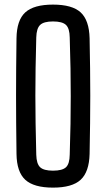

<svg xmlns="http://www.w3.org/2000/svg" viewBox="-20 -828 474 855"><path d="M216 7.5Q130.5 7.5 92.5 -27.5Q54.5 -62.5 53.5 -142.5Q52.5 -216 52 -279.2Q51.5 -342.5 51.5 -402.2Q51.5 -462 52 -524.2Q52.5 -586.5 53.5 -657.5Q54.5 -738 92.5 -772.8Q130.5 -807.5 216 -807.5Q301.5 -807.5 339.2 -772.8Q377 -738 379 -657.5Q380.5 -586 381.2 -523.8Q382 -461.5 382 -401.8Q382 -342 381.2 -279Q380.5 -216 379 -142.5Q377 -62.5 339.2 -27.5Q301.5 7.5 216 7.5ZM216 -68Q257.5 -68 273.8 -83.2Q290 -98.5 290.5 -139Q293 -213.5 294 -276.8Q295 -340 295 -399.8Q295 -459.5 294 -523Q293 -586.5 290.5 -661Q290 -701.5 273.8 -717Q257.5 -732.5 216 -732.5Q175 -732.5 158.8 -717Q142.5 -701.5 141.5 -661Q139.5 -588 138.5 -525.2Q137.5 -462.5 137.5 -402.8Q137.5 -343 138.5 -279Q139.5 -215 141.5 -139Q142.5 -98.5 158.8 -83.2Q175 -68 216 -68Z"/></svg>

Font: Big Shoulders Text Thin Medium
Style: Regular
Weight: 500
Version: Version 2.002